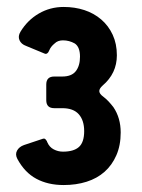

<svg xmlns="http://www.w3.org/2000/svg" viewBox="-20 -725 409 552"><path d="M163 -193Q118 -193 84.5 -211Q51 -229 30 -268Q23 -281 29 -292Q35 -303 49 -308L103 -326Q109 -328 112 -323L115 -319V-318L116 -316Q122 -302 134.5 -295.5Q147 -289 161 -289Q192 -289 207 -302.5Q222 -316 222 -348Q222 -379 206.5 -396.5Q191 -414 159 -414H136Q113 -414 113 -437V-482Q113 -505 136 -505H159Q186 -505 198 -520.5Q210 -536 210 -562Q210 -590 195 -600Q179 -609 161 -609Q146 -609 137 -600Q126 -591 122 -581L119 -575Q114 -568 108 -571L55 -593Q41 -598 36 -609.5Q31 -621 39 -634Q59 -667 91.5 -686Q124 -705 163 -705Q195 -705 222.5 -696Q250 -687 271 -669Q292 -651 304 -625Q316 -599 316 -566Q316 -514 275 -479Q265 -470 265.5 -462.5Q266 -455 277 -447Q285 -441 292 -433.5Q299 -426 306 -417Q327 -386 327 -344Q327 -307 314.5 -278.5Q302 -250 280.5 -231Q259 -212 229 -202.5Q199 -193 163 -193Z"/></svg>

Font: Higure Gothic Black
Style: Regular
Weight: 900
Designer: Yoshimichi Ohira
Foundry: Positype
Version: Version 1.000